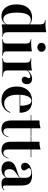

<svg xmlns="http://www.w3.org/2000/svg" viewBox="1016 -1688 683 2756"><g transform="rotate(90 1358.0 -309.5)"><path d="M329.8 8.9V-542.7Q329.8 -579.8 316.5 -595.6Q303.2 -611.3 268.5 -613.7V-622.6Q283.9 -621.8 298 -621Q312.1 -620.2 328.2 -620.2Q359.7 -620.2 388.7 -623Q417.7 -625.8 441.9 -631.5V-79.8Q441.9 -43.5 455.2 -27.4Q468.5 -11.3 503.2 -8.9V0Q487.9 -1.6 473.8 -2Q459.7 -2.4 444.4 -2.4Q412.9 -2.4 383.9 0.4Q354.8 3.2 329.8 8.9ZM212.1 11.3Q160.5 11.3 122.2 -14.9Q83.9 -41.1 63.3 -89.9Q42.7 -138.7 42.7 -205.6Q42.7 -275.8 65.3 -325.4Q87.9 -375 130.2 -401.6Q172.6 -428.2 230.6 -428.2Q271.8 -428.2 300.8 -412.5Q329.8 -396.8 339.5 -377.4L337.9 -370.2Q329.8 -386.3 310.5 -398Q291.1 -409.7 264.5 -409.7Q213.7 -409.7 187.1 -359.3Q160.5 -308.9 160.5 -209.7Q160.5 -115.3 184.7 -64.9Q208.9 -14.5 256.5 -14.5Q281.5 -14.5 302.4 -31Q323.4 -47.6 335.5 -79.8L337.1 -71.8Q322.6 -32.3 290.7 -10.5Q258.9 11.3 212.1 11.3Z M543.5 0V-8.9Q577.4 -10.5 591.1 -22.2Q604.8 -33.9 604.8 -66.9V-337.1Q604.8 -372.6 591.9 -389.1Q579 -405.6 543.5 -408.1V-416.9Q557.3 -416.1 571.4 -415.3Q585.5 -414.5 599.2 -414.5Q633.1 -414.5 662.5 -417.3Q691.9 -420.2 716.9 -425.8V-66.9Q716.9 -33.1 731 -21.8Q745.2 -10.5 778.2 -8.9V0Q767.7 -0.8 748.8 -1.2Q729.8 -1.6 707.3 -2.4Q684.7 -3.2 662.1 -3.2Q629 -3.2 594.8 -2Q560.5 -0.8 543.5 0ZM658.9 -503.2Q633.9 -503.2 614.5 -519Q595.2 -534.7 595.2 -562.9Q595.2 -591.1 614.5 -607.3Q633.9 -623.4 658.9 -623.4Q683.1 -623.4 702.8 -607.3Q722.6 -591.1 722.6 -563.7Q722.6 -535.5 702.8 -519.4Q683.1 -503.2 658.9 -503.2Z M817.7 0V-8.9Q853.2 -10.5 866.1 -23Q879 -35.5 879 -66.9V-337.1Q879 -374.2 865.3 -389.9Q851.6 -405.6 817.7 -408.1V-416.9Q837.1 -416.1 850.4 -415.3Q863.7 -414.5 879.8 -414.5Q943.5 -414.5 991.1 -425.8V-74.2Q991.1 -39.5 1010.5 -25Q1029.8 -10.5 1078.2 -8.9V0Q1063.7 -0.8 1040.3 -1.2Q1016.9 -1.6 990.3 -2.4Q963.7 -3.2 937.9 -3.2Q900 -3.2 866.9 -2Q833.9 -0.8 817.7 0ZM1125 -279.8Q1104.8 -279.8 1092.7 -291.1Q1080.6 -302.4 1080.6 -320.2Q1080.6 -333.1 1085.5 -343.1Q1090.3 -353.2 1095.2 -362.9Q1100 -372.6 1100 -383.1Q1100 -402.4 1075.8 -402.4Q1060.5 -402.4 1044 -395.6Q1027.4 -388.7 1013.3 -376.6Q999.2 -364.5 989.5 -347.6L988.7 -357.3Q1008.9 -390.3 1041.9 -409.3Q1075 -428.2 1109.7 -428.2Q1146 -428.2 1166.5 -408.1Q1187.1 -387.9 1187.1 -351.6Q1187.1 -318.5 1170.2 -299.2Q1153.2 -279.8 1125 -279.8Z M1416.9 11.3Q1358.1 11.3 1314.1 -15.3Q1270.2 -41.9 1246 -91.1Q1221.8 -140.3 1221.8 -207.3Q1221.8 -279 1248 -328.2Q1274.2 -377.4 1321 -402.8Q1367.7 -428.2 1428.2 -428.2Q1480.6 -428.2 1518.5 -409.7Q1556.5 -391.1 1577 -351.2Q1597.6 -311.3 1597.6 -249.2H1301.6L1300.8 -258.1H1496.8Q1498.4 -303.2 1490.7 -339.5Q1483.1 -375.8 1467.3 -397.6Q1451.6 -419.4 1425.8 -419.4Q1394.4 -419.4 1370.2 -381.9Q1346 -344.4 1339.5 -256.5L1340.3 -254.8Q1339.5 -245.2 1339.5 -235.5Q1339.5 -225.8 1339.5 -215.3Q1339.5 -128.2 1371.8 -77.8Q1404 -27.4 1464.5 -27.4Q1507.3 -27.4 1539.1 -49.2Q1571 -71 1591.1 -116.9L1599.2 -112.9Q1577.4 -52.4 1530.2 -20.6Q1483.1 11.3 1416.9 11.3Z M1830.6 11.3Q1769.4 11.3 1739.1 -23Q1708.9 -57.3 1708.9 -128.2V-408.1H1631.5V-416.9H1708.9V-533.9Q1741.9 -533.9 1769.4 -537.9Q1796.8 -541.9 1820.2 -549.2V-416.9H1930.6V-408.1H1820.2V-80.6Q1820.2 -47.6 1833.1 -31.9Q1846 -16.1 1870.2 -16.1Q1896 -16.1 1913.7 -35.1Q1931.5 -54 1943.5 -91.1L1950 -88.7Q1934.7 -36.3 1906 -12.5Q1877.4 11.3 1830.6 11.3Z M2135.5 11.3Q2074.2 11.3 2044 -23Q2013.7 -57.3 2013.7 -128.2V-408.1H1936.3V-416.9H2013.7V-533.9Q2046.8 -533.9 2074.2 -537.9Q2101.6 -541.9 2125 -549.2V-416.9H2235.5V-408.1H2125V-80.6Q2125 -47.6 2137.9 -31.9Q2150.8 -16.1 2175 -16.1Q2200.8 -16.1 2218.5 -35.1Q2236.3 -54 2248.4 -91.1L2254.8 -88.7Q2239.5 -36.3 2210.9 -12.5Q2182.3 11.3 2135.5 11.3Z M2408.9 11.3Q2357.3 11.3 2326.6 -15.3Q2296 -41.9 2296 -87.9Q2296 -123.4 2312.9 -146Q2329.8 -168.5 2356.9 -182.7Q2383.9 -196.8 2413.7 -205.6Q2443.5 -214.5 2470.6 -223.4Q2497.6 -232.3 2514.5 -244Q2531.5 -255.6 2531.5 -275V-333.9Q2531.5 -374.2 2512.1 -395.6Q2492.7 -416.9 2455.6 -416.9Q2429.8 -416.9 2411.7 -408.1Q2393.5 -399.2 2393.5 -385.5Q2393.5 -374.2 2401.6 -362.9Q2409.7 -351.6 2417.7 -339.1Q2425.8 -326.6 2425.8 -311.3Q2425.8 -292.7 2411.3 -281.5Q2396.8 -270.2 2373.4 -270.2Q2347.6 -270.2 2331.9 -285.1Q2316.1 -300 2316.1 -325.8Q2316.1 -355.6 2338.7 -378.6Q2361.3 -401.6 2400.8 -414.9Q2440.3 -428.2 2491.1 -428.2Q2545.2 -428.2 2579 -412.9Q2612.9 -397.6 2627.8 -363.7Q2642.7 -329.8 2642.7 -272.6V-44.4Q2642.7 -25.8 2648 -17.7Q2653.2 -9.7 2664.5 -9.7Q2675 -9.7 2685.1 -14.9Q2695.2 -20.2 2705.6 -27.4L2709.7 -20.2Q2691.1 -4.8 2668.5 3.2Q2646 11.3 2615.3 11.3Q2533.1 11.3 2531.5 -54.8Q2509.7 -21.8 2479 -5.2Q2448.4 11.3 2408.9 11.3ZM2468.5 -30.6Q2487.1 -30.6 2503.2 -39.1Q2519.4 -47.6 2531.5 -64.5V-258.9Q2527.4 -243.5 2513.7 -232.3Q2500 -221 2482.3 -210.1Q2464.5 -199.2 2447.2 -185.5Q2429.8 -171.8 2418.5 -152.4Q2407.3 -133.1 2407.3 -104Q2407.3 -69.4 2423 -50Q2438.7 -30.6 2468.5 -30.6Z"/></g></svg>

Font: Playfair 144pt
Style: Bold
Weight: 700
Version: Version 2.001;gftools[0.9.30]